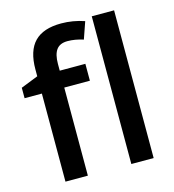

<svg xmlns="http://www.w3.org/2000/svg" viewBox="-113 -860 867 954"><g transform="rotate(-15 321.0 -382.5)"><path d="M353 -453.1H221.2V0H106V-453.1H17.1V-506.8L106 -542V-577.1Q106 -672.9 150.9 -719Q195.8 -765.1 288.1 -765.1Q348.6 -765.1 407.2 -745.1L377 -658.2Q334.5 -671.9 295.9 -671.9Q256.8 -671.9 239 -647.7Q221.2 -623.5 221.2 -575.2V-540H353ZM559.6 0H444.8V-759.8H559.6Z"/></g></svg>

Font: f2_56222          
Style: Regular
Weight: 600
Foundry: Ascender Corporation
Version: Version 1.10